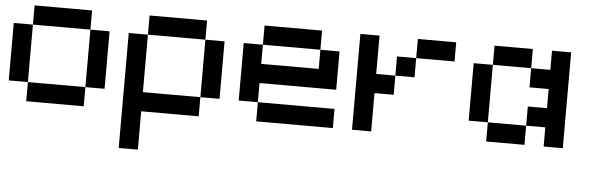

<svg xmlns="http://www.w3.org/2000/svg" viewBox="-49 -721 3431 1109"><g transform="rotate(5 1666.5 -167.0)"><path d="M111.1 -111.1H0V-444.4H111.1ZM444.4 -444.4H111.1V-555.6H444.4ZM555.6 -111.1H444.4V-444.4H555.6ZM444.4 0H111.1V-111.1H444.4Z M1111.1 -444.4H777.8V-555.6H1111.1ZM777.8 0V222.2H666.7V-444.4H777.8V-111.1H1111.1V0ZM1222.2 -111.1H1111.1V-444.4H1222.2Z M1777.8 -444.4H1444.4V-555.6H1777.8ZM1444.4 -222.2V-111.1H1333.3V-444.4H1444.4V-333.3H1777.8V-444.4H1888.9V-222.2ZM1888.9 0H1444.4V-111.1H1888.9Z M2333.3 -333.3H2222.2V-444.4H2333.3ZM2555.6 -444.4H2333.3V-555.6H2555.6ZM2111.1 -222.2V0H2000V-555.6H2111.1V-333.3H2222.2V-222.2Z M2777.8 -111.1H2666.7V-444.4H2777.8ZM3111.1 -333.3H3000V-444.4H3111.1V-555.6H3222.2V0H3111.1V-111.1H3000V-222.2H3111.1ZM3000 0H2777.8V-111.1H3000ZM3000 -444.4H2777.8V-555.6H3000Z"/></g></svg>

Font: Pixeloid Mono
Style: Regular
Weight: 400
Monospace: yes
Designer: GGBotNet
Foundry: GGBotNet
Version: 0.5